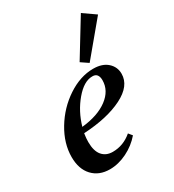

<svg xmlns="http://www.w3.org/2000/svg" viewBox="-168 -769 793 876"><g transform="rotate(-30 229.0 -331.0)"><path d="M314.9 -455.6 276.9 -481.4 394 -672.9 458.5 -627.9ZM153.3 11.2Q96.7 11.2 62.7 -24.9Q28.8 -61 28.8 -124.5Q28.8 -195.8 71 -266.1Q113.3 -336.4 180.2 -380.6Q247.1 -424.8 314.9 -424.8Q362.8 -424.8 389.6 -400.6Q416.5 -376.5 416.5 -340.3Q416.5 -276.9 337.4 -237.1Q258.3 -197.3 132.8 -190.4Q128.9 -166 128.9 -146Q128.9 -98.6 148.9 -75Q168.9 -51.3 204.1 -51.3Q260.3 -51.3 305.2 -89.8L320.8 -70.8Q289.1 -33.7 243.7 -11.2Q198.2 11.2 153.3 11.2ZM293.9 -396.5Q250 -396.5 205.1 -343.3Q160.2 -290 140.1 -219.7Q225.6 -228.5 275.9 -266.1Q326.2 -303.7 326.2 -358.4Q326.2 -376.5 318.6 -386.7Q311 -397 293.9 -396.5Z"/></g></svg>

Font: Elstob 18pt SemiBold
Style: Italic
Weight: 600
Italic angle: -20°
Designer: Peter S. Baker
Version: Version 1.015